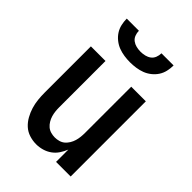

<svg xmlns="http://www.w3.org/2000/svg" viewBox="-220 -836 939 939"><g transform="rotate(45 250.0 -366.0)"><path d="M209 8Q185 8 161.5 0.5Q138 -7 120.5 -23Q103 -39 91 -60.5Q79 -82 72 -105Q65 -128 62.5 -152Q60 -176 60 -200V-520H161V-200Q161 -186 162.5 -172Q164 -158 168 -144.5Q172 -131 179.5 -118.5Q187 -106 197.5 -97Q208 -88 222 -84Q236 -80 250 -80Q264 -80 278 -84Q292 -88 302.5 -97Q313 -106 320.5 -118.5Q328 -131 332 -144.5Q336 -158 337.5 -172Q339 -186 339 -200V-520H440V0H339V-85Q331 -65 319 -47Q307 -29 289.5 -16.5Q272 -4 251 2Q230 8 209 8ZM250 -600Q230 -600 209.5 -603Q189 -606 170.5 -613Q152 -620 135.5 -633Q119 -646 108 -663Q97 -680 92.5 -700Q88 -720 88 -740H172Q172 -725 177.5 -711Q183 -697 194.5 -688.5Q206 -680 220.5 -676.5Q235 -673 250 -673Q265 -673 279.5 -676.5Q294 -680 305.5 -688.5Q317 -697 322.5 -711Q328 -725 328 -740H412Q412 -720 407.5 -700Q403 -680 392 -663Q381 -646 364.5 -633Q348 -620 329.5 -613Q311 -606 290.5 -603Q270 -600 250 -600Z"/></g></svg>

Font: Iosevka SS04 Semibold
Style: Regular
Weight: 600
Monospace: yes
Designer: Belleve Invis
Foundry: Belleve Invis
Version: Version 19.0.0; ttfautohint (v1.8.4)